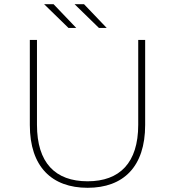

<svg xmlns="http://www.w3.org/2000/svg" viewBox="-20 -890 833 914"><path d="M306 -757H343L235 -870H190ZM451 -757H488L380 -870H335ZM397 4C567 4 671 -96 671 -295V-700H638V-296C638 -115 550 -27 397 -27C243 -27 156 -115 156 -296V-700H122V-295C122 -96 227 4 397 4Z"/></svg>

Font: Talent ExtraLight
Style: Regular
Weight: 200
Designer: Mike Powis
Version: Version 1.001;hotconv 1.0.109;makeotfexe 2.5.65596